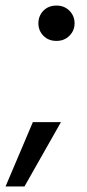

<svg xmlns="http://www.w3.org/2000/svg" viewBox="-57 -549 314 690"><path d="M146 -402Q117 -402 99 -420.5Q81 -439 81 -465Q81 -492 99 -510.5Q117 -529 146 -529Q174 -529 192.5 -510.5Q211 -492 211 -465Q211 -439 192.5 -420.5Q174 -402 146 -402ZM-37 121 61 -110H162L31 121Z"/></svg>

Font: DM Sans 11pt Medium
Style: Italic
Weight: 500
Italic angle: -10°
Version: Version 4.004;gftools[0.9.30]